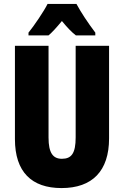

<svg xmlns="http://www.w3.org/2000/svg" viewBox="-20 -947 630 977"><path d="M369 -927H222C205 -892 153 -815 125 -781V-767H227C244 -781 267 -806 295 -840C322 -807 345 -783 366 -767H465V-781C425 -834 393 -883 369 -927ZM535 -243V-714H365V-248C365 -167 344 -139 295 -139C250 -139 227 -168 227 -247V-714H56V-239C56 -72 141 10 293 10C450 10 535 -77 535 -243Z"/></svg>

Font: Noto Sans Bengali ExtraCondensed Black
Style: Regular
Weight: 900
Width: 2
Designer: Joana Ranito - Universal Thirst; Jelle Bosma - Monotype Design Team
Foundry: Universal Thirst ehf.
Version: Version 3.000